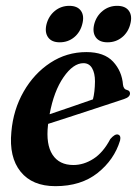

<svg xmlns="http://www.w3.org/2000/svg" viewBox="-20 -629 469 658"><path d="M391.5 -147.5Q371.5 -81.5 314.5 -36.2Q257.5 9 170 9Q90.5 9 50.5 -40.8Q10.5 -90.5 19 -177.5Q25.5 -253 61 -315Q96.5 -377 152.5 -413.8Q208.5 -450.5 276 -450.5Q337 -450.5 367.5 -417.8Q398 -385 401.5 -338.5Q403.5 -323 415.5 -320.5Q424.5 -318.5 425.5 -310Q426.5 -296.5 405 -289.5Q388.5 -284 357.5 -273.8Q326.5 -263.5 288.8 -251.2Q251 -239 213.2 -226.5Q175.5 -214 145 -204.5Q145 -202.5 144.5 -200.5Q137 -134 160 -98.8Q183 -63.5 231.5 -63.5Q267 -63.5 300.2 -84.8Q333.5 -106 358 -152.5Q373.5 -170.5 384 -168Q395.5 -165 391.5 -147.5ZM266 -412.5Q231 -412.5 197.8 -364.5Q164.5 -316.5 150 -237.5Q186.5 -250 228.5 -264.2Q270.5 -278.5 298.5 -288.5Q305 -313 305.5 -350Q305.5 -378.5 295.5 -395.5Q285.5 -412.5 266 -412.5ZM184.5 -484Q157 -484 144.8 -501.2Q132.5 -518.5 139.5 -546.5Q147 -574.5 168.2 -591.8Q189.5 -609 217.5 -609Q245.5 -609 257.5 -591.8Q269.5 -574.5 262 -546.5Q255 -518.5 234 -501.2Q213 -484 184.5 -484ZM348.5 -484Q320.5 -484 308.2 -501.2Q296 -518.5 303 -546.5Q310.5 -574.5 332 -591.8Q353.5 -609 381.5 -609Q409.5 -609 421.8 -591.8Q434 -574.5 426.5 -546.5Q419.5 -518.5 398.2 -501.2Q377 -484 348.5 -484Z"/></svg>

Font: Fraunces 144pt S050 SemiBold
Style: Italic
Weight: 600
Italic angle: -16°
Version: Version 1.000; ttfautohint (v1.8.3)